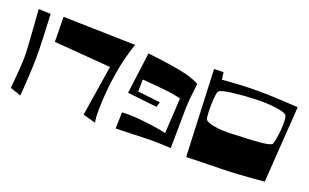

<svg xmlns="http://www.w3.org/2000/svg" viewBox="-79 -1058 2309 1437"><g transform="rotate(20 1075.5 -339.0)"><path d="M45.9 -29.8Q63.5 -208.5 63.5 -286.1Q63.5 -320.3 57.6 -412.6Q51.8 -504.9 45.9 -579.6L40 -654.8L136.2 -651.9Q136.7 -642.6 137.9 -619.4Q139.2 -596.2 139.6 -582.5Q141.6 -542 145.5 -443.4Q148.9 -356.9 147.9 -293.9Q147.5 -253.4 143.1 -167Q139.6 -93.8 135.7 -46.9L132.3 0Z M626 -27.8 689.9 -430.2 237.8 -465.8 234.9 -664.1 810.1 -649.9Q807.6 -644 803.7 -632.6Q799.8 -621.1 788.8 -584Q777.8 -546.9 768.1 -506.8Q758.3 -466.8 747.8 -406Q737.3 -345.2 731 -284.2Q721.2 -187.5 720.2 -116.5Q719.2 -45.4 723.1 -22.5L727.1 0Z M886.7 -12.2 890.6 -142.1Q954.1 -146.5 1043.2 -137.7Q1132.3 -128.9 1189.5 -118.2L1246.6 -106.9L1262.7 -388.2Q1237.3 -393.1 1206.5 -399.9Q1186 -404.8 1122.6 -411.1Q1059.1 -417.5 1005.9 -421.9L952.6 -425.8L950.7 -330.1L1130.9 -309.1L1118.7 -269L882.8 -294.9L925.8 -624Q1140.6 -600.1 1234.9 -576.2Q1268.1 -567.9 1296.1 -557.4Q1324.2 -546.9 1335.4 -540.5L1346.7 -534.2Q1330.6 -404.8 1328.6 -336.9L1324.7 -15.1Q1313 -16.1 1293.2 -17.1Q1273.4 -18.1 1225.6 -19.5Q1177.7 -21 1144.5 -20Z M1456.1 7.8 1426.8 -682.6 1501.5 -684.6 1509.3 -627.4Q1671.9 -641.1 1793.5 -641.1Q1847.7 -641.1 1927.5 -637.7Q2007.3 -634.3 2060.1 -630.9L2112.8 -627.4L2071.8 -20Q1863.3 -0.5 1728.5 1.5Q1653.8 2.4 1576.4 4.6Q1499 6.8 1456.1 7.8ZM1513.2 -534.2Q1504.9 -525.9 1500.7 -474.4Q1496.6 -422.9 1498.3 -370.6Q1500 -318.4 1507.3 -307.6Q1520.5 -288.6 1577.9 -278.8Q1635.3 -269 1712.9 -272Q1907.2 -279.3 1963.9 -286.6Q2023.4 -294.4 2032.2 -307.6Q2037.1 -314.9 2043.2 -349.6Q2049.3 -384.3 2053 -424.1Q2056.6 -463.9 2054.7 -499.8Q2052.7 -535.6 2043.9 -543.9Q2027.8 -559.1 1958 -568.8Q1888.2 -578.6 1803.2 -575.7Q1701.2 -572.3 1615.2 -561.5Q1529.3 -550.8 1513.2 -534.2Z"/></g></svg>

Font: Some Time Later
Style: Regular
Weight: 400
Version: Version 003.300